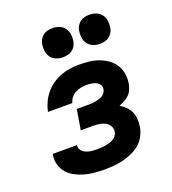

<svg xmlns="http://www.w3.org/2000/svg" viewBox="-139 -864 877 977"><g transform="rotate(-20 300.0 -375.5)"><path d="M260 8Q233 8 206 5.5Q179 3 153.5 -4Q128 -11 105 -23Q82 -35 65.5 -53.5Q49 -72 41 -98Q33 -124 38 -150Q38 -152 38 -154Q38 -156 39 -157H170Q170 -157 170 -156.5Q170 -156 170 -155Q168 -145 172.5 -136Q177 -127 184 -121Q191 -115 200.5 -111Q210 -107 219.5 -105Q229 -103 239.5 -102.5Q250 -102 260 -102Q271 -102 282 -102.5Q293 -103 304 -105Q315 -107 326 -110Q337 -113 347 -118.5Q357 -124 364.5 -133.5Q372 -143 374 -154Q377 -171 368.5 -186Q360 -201 345.5 -208.5Q331 -216 314 -218.5Q297 -221 280 -221H214L232 -330H298Q308 -330 317.5 -331Q327 -332 336 -333.5Q345 -335 354.5 -338Q364 -341 372.5 -346.5Q381 -352 387 -360.5Q393 -369 394 -378Q397 -391 390 -402Q383 -413 371.5 -418.5Q360 -424 346.5 -426Q333 -428 320 -428Q305 -428 289.5 -425Q274 -422 259.5 -414.5Q245 -407 235 -394Q225 -381 221 -366H89Q94 -391 105 -415Q116 -439 133 -460Q150 -481 172.5 -496.5Q195 -512 219.5 -521.5Q244 -531 269.5 -534.5Q295 -538 320 -538Q347 -538 374 -535Q401 -532 425.5 -523Q450 -514 471 -499.5Q492 -485 506 -463.5Q520 -442 524.5 -415.5Q529 -389 525 -362Q522 -347 516 -331.5Q510 -316 498.5 -304.5Q487 -293 472 -285Q457 -277 442 -271Q459 -261 473 -247Q487 -233 495 -215.5Q503 -198 504.5 -177Q506 -156 503 -135Q499 -111 486.5 -87Q474 -63 453.5 -46Q433 -29 408.5 -18.5Q384 -8 359 -2Q334 4 309.5 6Q285 8 260 8ZM456 -601Q437 -601 420 -608Q403 -615 392.5 -629Q382 -643 379 -661.5Q376 -680 379 -699Q381 -712 388 -724.5Q395 -737 406 -745Q417 -753 430 -756Q443 -759 456 -759Q475 -759 492.5 -752Q510 -745 520.5 -731Q531 -717 534 -698.5Q537 -680 534 -661Q532 -648 525 -635.5Q518 -623 507 -615Q496 -607 482.5 -604Q469 -601 456 -601ZM256 -601Q237 -601 220 -608Q203 -615 192.5 -629Q182 -643 179 -661.5Q176 -680 179 -699Q181 -712 188 -724.5Q195 -737 206 -745Q217 -753 230 -756Q243 -759 256 -759Q275 -759 292.5 -752Q310 -745 320.5 -731Q331 -717 334 -698.5Q337 -680 334 -661Q332 -648 325 -635.5Q318 -623 307 -615Q296 -607 282.5 -604Q269 -601 256 -601Z"/></g></svg>

Font: Iosevka Curly XBdEx
Style: Italic
Weight: 800
Width: 7
Italic angle: -9°
Monospace: yes
Designer: Belleve Invis
Foundry: Belleve Invis
Version: Version 11.1.0; ttfautohint (v1.8.3)